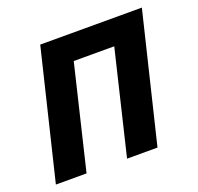

<svg xmlns="http://www.w3.org/2000/svg" viewBox="-98 -630 757 735"><g transform="rotate(-20 280.0 -262.0)"><path d="M10 0 137 -524H551L424 0H300L401 -421H236L135 0Z"/></g></svg>

Font: Ubuntu Sans Mono SemiBold
Style: Italic
Weight: 600
Italic angle: -13.5°
Monospace: yes
Designer: Dalton Maag Ltd
Foundry: Dalton Maag Ltd
Version: Version 1.006